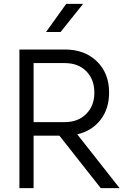

<svg xmlns="http://www.w3.org/2000/svg" viewBox="-20 -969 636 989"><path d="M217 -804 321 -949H408L292 -804ZM80 -714H314Q416 -714 479 -653Q542 -592 542 -492Q542 -409 498 -352Q454 -295 378 -277L596 0H499L286 -270H153V0H80ZM153 -340H314Q382 -340 424 -382Q466 -424 466 -492Q466 -560 424.5 -602Q383 -644 314 -644H153Z"/></svg>

Font: Arcon
Style: Regular
Weight: 400
Designer: M. Zarth
Foundry: martin zarth - visuelle & digitale kommunikation
Version: Version 1.131;PS 001.131;hotconv 1.0.70;makeotf.lib2.5.58329